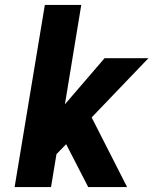

<svg xmlns="http://www.w3.org/2000/svg" viewBox="-20 -755 640 775"><path d="M39 0 161 -735H308L242 -334L402 -520H579L350 -281L493 0H336L247 -173L208 -133L186 0Z"/></svg>

Font: Iosevka SS04 Hv Ex Obl
Style: Regular
Weight: 900
Width: 7
Italic angle: -9°
Monospace: yes
Designer: Belleve Invis
Foundry: Belleve Invis
Version: Version 19.0.0; ttfautohint (v1.8.4)